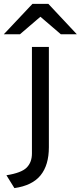

<svg xmlns="http://www.w3.org/2000/svg" viewBox="-80 -752 415 986"><path d="M-6 214 -47 148Q29.5 136 56.8 108.8Q84 81.5 84 36V-511H171V4Q171 96 128.2 148.5Q85.5 201 -6 214ZM-60.5 -576 86.5 -732H168.5L314.5 -576H232.5L127.5 -666L22.5 -576Z"/></svg>

Font: Overpass
Style: Regular
Weight: 400
Designer: Delve Withrington, Dave Bailey, Thomas Jockin
Foundry: Delve Fonts LLC
Version: Version 4.000